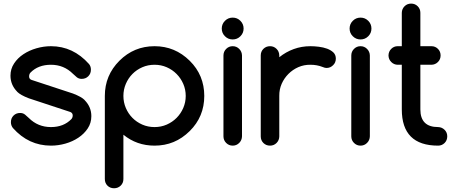

<svg xmlns="http://www.w3.org/2000/svg" viewBox="-20 -801 2511 1056"><path d="M138.7 -260.3Q92.8 -277.8 74.2 -296.4H74.7Q37.6 -334 37.6 -384.8Q37.6 -421.9 57.4 -451.9Q77.1 -481.9 108.9 -502.9Q140.6 -523.9 180.4 -535.4Q220.2 -546.9 260.3 -546.9Q382.3 -546.9 469.7 -448.7Q480 -436 480 -418Q480 -396 465.6 -381.6Q451.2 -367.2 429.2 -367.2Q413.6 -367.2 402.6 -376Q391.6 -384.8 381.3 -395Q331.5 -444.8 260.3 -444.8Q189.9 -444.8 147.9 -401.9Q140.1 -394 140.1 -380.4Q140.1 -366.7 152.8 -361.8L381.3 -286.6Q429.2 -268.1 445.8 -250.5H445.3Q482.4 -212.9 482.4 -162.1Q482.4 -124.5 462.6 -94.7Q442.9 -64.9 411.1 -43.7Q379.4 -22.5 339.8 -11.2Q300.3 0 260.3 0Q137.2 0 50.8 -97.2Q40 -111.3 40 -128.9Q40 -150.9 54.4 -165.3Q68.8 -179.7 90.8 -179.7Q106.9 -179.7 118.2 -170.2Q129.4 -160.6 138.7 -151.9Q188.5 -102.1 260.3 -102.1Q330.1 -102.1 372.6 -146Q379.9 -154.3 379.9 -166Q379.9 -179.7 366.7 -185.1Z M830.1 0Q731.9 0 658.7 -60.1V183.6Q658.7 205.6 643.8 220Q628.9 234.4 607.4 234.4Q585.4 234.4 571 220Q556.6 205.6 556.6 183.6V-273.4Q556.6 -386.7 636.7 -466.8Q716.8 -546.9 830.1 -546.9Q942.4 -546.9 1023.4 -466.8Q1063.5 -427.2 1083.5 -378.7Q1103.5 -330.1 1103.5 -273.4Q1103.5 -159.2 1023.4 -80.1Q982.4 -39.6 934.3 -19.8Q886.2 0 830.1 0ZM830.1 -102.1Q865.7 -102.1 897 -115.7Q928.2 -129.4 951.4 -152.8Q974.6 -176.3 988 -207.3Q1001.5 -238.3 1001.5 -273.4Q1001.5 -308.6 988 -339.6Q974.6 -370.6 951.4 -394Q928.2 -417.5 897 -431.2Q865.7 -444.8 830.1 -444.8Q793.9 -444.8 762.7 -431.2Q731.4 -417.5 708.5 -394.3Q685.5 -371.1 672.1 -339.8Q658.7 -308.6 658.7 -273.4Q658.7 -238.3 672.1 -207Q685.5 -175.8 708.5 -152.6Q731.4 -129.4 762.7 -115.7Q793.9 -102.1 830.1 -102.1Z M1209 -51.3V-495.6Q1209 -517.1 1223.9 -532Q1238.8 -546.9 1259.8 -546.9Q1280.8 -546.9 1295.7 -532Q1310.5 -517.1 1311 -495.6V-51.3Q1310.5 -29.8 1295.7 -14.9Q1280.8 0 1259.8 0Q1238.8 0 1223.9 -14.9Q1209 -29.8 1209 -51.3ZM1302.2 -686.5Q1319.8 -668.9 1319.8 -644Q1319.8 -619.1 1302.2 -601.6Q1284.7 -584 1259.8 -584Q1234.9 -584 1217.3 -601.6Q1199.7 -619.1 1199.7 -644Q1199.7 -668.9 1217.3 -686.5Q1234.9 -704.1 1259.8 -704.1Q1284.7 -704.1 1302.2 -686.5Z M1516.1 -496.1V-486.3Q1552.7 -515.6 1595.7 -531.2Q1638.7 -546.9 1687.5 -546.9Q1709 -546.9 1733.4 -543.9Q1757.8 -541 1779.3 -533.2Q1799.8 -525.4 1813.5 -512.7Q1827.1 -499.5 1827.1 -478.5Q1827.1 -467.8 1823.2 -458.5Q1819.3 -449.2 1812 -442.4Q1805.2 -435.5 1795.9 -431.2Q1786.6 -427.2 1775.9 -427.2Q1766.6 -427.2 1754.4 -432.6Q1723.6 -444.8 1687.5 -444.8Q1651.9 -445.3 1620.6 -431.6Q1589.8 -418 1566.4 -394.5Q1543 -371.1 1529.3 -340.3Q1515.6 -309.1 1516.1 -273.4V-50.8Q1515.6 -29.3 1501 -14.6Q1486.3 0 1465.3 0Q1443.4 0 1428.7 -14.6Q1414.1 -29.3 1414.1 -50.8V-496.1Q1414.1 -517.6 1428.7 -532.2Q1443.4 -546.9 1465.3 -546.9Q1486.3 -546.9 1501 -532.2Q1515.6 -517.6 1516.1 -496.1Z M1912.1 -51.3V-495.6Q1912.1 -517.1 1927 -532Q1941.9 -546.9 1962.9 -546.9Q1983.9 -546.9 1998.8 -532Q2013.7 -517.1 2014.2 -495.6V-51.3Q2013.7 -29.8 1998.8 -14.9Q1983.9 0 1962.9 0Q1941.9 0 1927 -14.9Q1912.1 -29.8 1912.1 -51.3ZM2005.4 -686.5Q2022.9 -668.9 2022.9 -644Q2022.9 -619.1 2005.4 -601.6Q1987.8 -584 1962.9 -584Q1938 -584 1920.4 -601.6Q1902.8 -619.1 1902.8 -644Q1902.8 -668.9 1920.4 -686.5Q1938 -704.1 1962.9 -704.1Q1987.8 -704.1 2005.4 -686.5Z M2167 -546.9H2189.9V-730.5Q2190.4 -752 2205.1 -766.6Q2219.7 -781.2 2241.2 -781.2Q2262.7 -781.2 2277.3 -766.6Q2292 -752 2292 -730.5V-546.9H2353Q2374 -546.9 2388.7 -532.2Q2403.3 -517.6 2403.3 -496.1Q2403.3 -474.6 2388.7 -460Q2374 -445.3 2353 -444.8H2292V-199.2Q2292 -102.1 2389.6 -102.1Q2410.6 -101.6 2425.3 -86.9Q2439.9 -72.3 2439.9 -51.3Q2439.9 -29.3 2425.3 -14.6Q2410.6 0 2389.6 0Q2189.9 0 2189.9 -199.2V-444.8H2167Q2146.5 -445.3 2131.8 -460Q2117.2 -474.6 2116.7 -496.1Q2117.2 -517.6 2131.8 -532.2Q2146.5 -546.9 2167 -546.9Z"/></svg>

Font: Comfortaa
Style: Bold
Weight: 700
Designer: Johan Aakerlund
Foundry: Johan Aakerlund
Version: Version 2.001; ttfautohint (v1.4.1)